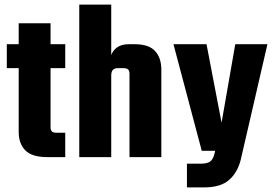

<svg xmlns="http://www.w3.org/2000/svg" viewBox="-20 -689 1201 842"><path d="M201.7 -586.9V-495.1H266.1V-390.1H201.7V-130.9Q201.7 -118.2 207.8 -112.5Q213.9 -106.9 228 -106.9H266.1V0H188Q120.1 0 91.1 -29.5Q62 -59.1 62 -110.8V-390.1H9.8V-495.1H62V-586.9Z M687.5 0H547.9V-365.2Q547.9 -378.9 541.7 -384.5Q535.6 -390.1 520.5 -390.1H496.6Q482.4 -390.1 475.1 -382.6Q467.8 -375 467.8 -357.9V0H327.6V-668.9H467.8V-447.3Q473.6 -462.9 484.4 -473.6Q506.3 -495.1 545.4 -495.1H570.8Q632.8 -495.1 660.2 -465.1Q687.5 -435.1 687.5 -383.8Z M740.7 -495.1H885.7L951.7 -150.9L1011.7 -495.1H1152.8L1035.6 12.2Q1021 68.8 983.9 100.8Q946.8 132.8 875 132.8H799.8V28.8H861.8Q882.8 28.8 897.2 22Q911.6 15.1 918.9 -8.8L923.8 -27.8H864.7Z"/></svg>

Font: Akaash Gobhi
Style: Regular
Weight: 400
Designer: Kulbir Singh Thind, MD
Foundry: Punjab Online
Version: Version 1.200